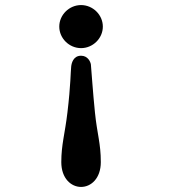

<svg xmlns="http://www.w3.org/2000/svg" viewBox="-20 -533 680 758"><path d="M300 205C339.5 205 378 171.2 378 107C378 32.8 363.6 -3.3 354.9 -88.5C346.9 -166.1 341 -255.4 338.9 -277.4L338.8 -278.2L338.7 -279.1C337 -289.3 326.7 -313 300 -313C268.8 -313 262.4 -282.7 261.1 -270.7C258.8 -252.6 259.1 -196 246.2 -88.9C236.4 -5.2 222 37.7 222 107C222 171.3 260.7 205 300 205ZM386 -428C386 -474.3 346.8 -513 300 -513C253.2 -513 214 -474.3 214 -428C214 -381.7 253.2 -343 300 -343C346.8 -343 386 -381.7 386 -428Z"/></svg>

Font: Linux Libertine Mono O 
Style: Mono Bold
Weight: 400
Designer: Philipp H. Poll
Foundry: Philipp H. Poll
Version: Version 5.1.7